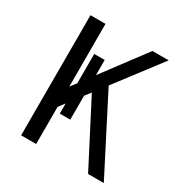

<svg xmlns="http://www.w3.org/2000/svg" viewBox="-128 -614 680 713"><g transform="rotate(30 212.5 -257.5)"><path d="M187.5 -141.6H142.6V-185.1L123 -159.2V0H58.6V-515.1H123V-246.1L142.6 -272V-397.5H187.5V-332.5L324.2 -515.1H394L247.6 -322.8L413.1 0H345.7L206.5 -269L187.5 -244.1Z"/></g></svg>

Font: News Cycle
Style: Regular
Weight: 500
Version: Version 0.5.2